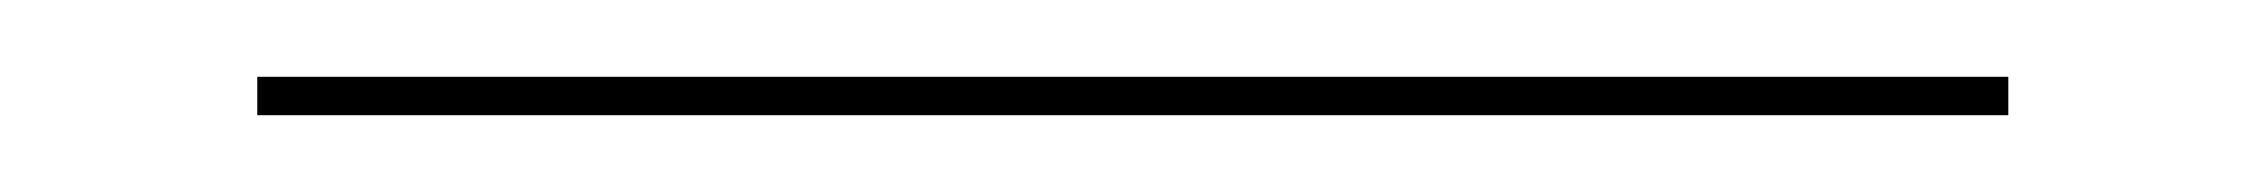

<svg xmlns="http://www.w3.org/2000/svg" viewBox="-20 80 590 50"><path d="M47 110V100H503V110Z"/></svg>

Font: EauTest Hairline
Style: Regular
Weight: 250
Designer: Christian Thalmann (Catharsis Fonts)
Version: Version 0.001;PS 000.001;hotconv 1.0.88;makeotf.lib2.5.64775